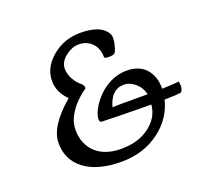

<svg xmlns="http://www.w3.org/2000/svg" viewBox="-128 -914 1175 1081"><g transform="rotate(-20 459.0 -373.0)"><path d="M881.3 -307.1Q883.8 -289.1 883.8 -277.3Q883.8 -255.9 870.6 -243.7Q841.3 -239.3 771.5 -238.3Q746.1 -133.8 655.3 -64.9Q558.6 7.8 426.3 7.8Q282.7 7.8 203.1 -52.7Q126.5 -111.3 126.5 -211.4Q126.5 -311.5 266.6 -430.7Q211.4 -485.8 211.4 -552.7Q211.4 -632.3 282.2 -692.4Q354.5 -753.9 453.1 -753.9Q564.5 -753.9 604 -702.1Q617.7 -684.6 617.7 -667Q617.7 -649.4 615.5 -637.2Q613.3 -625 609.9 -613.3Q602.1 -587.4 596.2 -580.6Q588.4 -571.3 560.5 -571.3Q532.7 -571.3 532.7 -579.1Q532.7 -632.3 501 -664.6Q470.7 -695.8 421.9 -695.8Q383.3 -695.8 345.2 -667Q302.7 -634.8 302.7 -592.8Q302.7 -546.9 339.4 -502Q349.1 -490.2 357.2 -484.1Q365.2 -478 368.9 -472.4Q372.6 -466.8 374 -461.9Q376.5 -451.2 371.6 -447.8Q289.6 -390.6 255.4 -315.4Q241.7 -285.6 241.7 -245.1Q241.7 -204.6 257.3 -168.5Q272.9 -132.3 300.8 -108.4Q355 -61 449.2 -61Q552.7 -61 619.1 -111.8Q685.1 -161.6 691.9 -237.8Q656.2 -237.8 619.1 -238.3L548.8 -239.3Q514.6 -239.7 485.4 -240.2L436 -241.7Q423.8 -242.2 413.1 -242.2H399.4Q383.8 -242.2 383.8 -259.8Q383.8 -277.3 391.6 -297.6Q399.4 -317.9 413.8 -340.1Q428.2 -362.3 449.5 -384.8Q470.7 -407.2 497.6 -424.8Q557.6 -464.8 626 -464.8Q728 -464.8 765.6 -380.4Q779.8 -348.6 779.8 -300.3Q855.5 -302.7 881.3 -307.1ZM481.4 -297.9Q494.6 -299.3 562.5 -299.3H692.4Q677.7 -357.4 627 -384.8Q606.9 -395.5 585.9 -395.5Q564.9 -395.5 553 -391.4Q541 -387.2 531.2 -380.4Q496.1 -355.5 481.4 -297.9Z"/></g></svg>

Font: HeadlandOne
Style: Regular
Weight: 400
Designer: Gary Lonergan
Foundry: Sorkin Type Co.
Version: Version 1.002